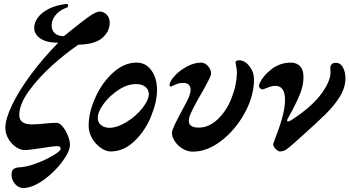

<svg xmlns="http://www.w3.org/2000/svg" viewBox="-20 -748 1758 966"><path d="M38 131Q38 111 48 103Q58 95 76 94Q110 93 158.5 75.5Q207 58 245 35.5Q283 13 285 2V-1Q285 -6 280.5 -9.5Q276 -13 269 -13Q251 -13 197 -4Q124 7 105 7Q83 7 60 -8.5Q37 -24 22 -50Q7 -76 7 -105Q7 -150 41.5 -221.5Q76 -293 137 -375Q198 -457 273 -533Q214 -533 183 -554.5Q152 -576 152 -608Q152 -634 170.5 -659.5Q189 -685 225.5 -703.5Q262 -722 312 -728H315Q323 -728 323 -720Q323 -711 309 -707Q277 -695 258 -670Q239 -645 240 -619Q240 -596 255.5 -581Q271 -566 301 -566Q400 -646 432.5 -668Q465 -690 482 -690Q501 -690 516.5 -674.5Q532 -659 532 -634Q532 -590 495 -557.5Q458 -525 374 -523Q308 -478 240 -416.5Q172 -355 124.5 -289Q77 -223 77 -169Q77 -122 141 -122Q151 -122 164 -123Q177 -124 191 -125Q234 -130 264 -130Q280 -130 295.5 -111Q311 -92 321.5 -66Q332 -40 332 -20Q332 13 294 64.5Q256 116 202 155.5Q148 195 101 198Q74 199 56 178Q38 157 38 131Z M426 -115Q426 -183 460 -258Q494 -333 549.5 -383Q605 -433 667 -433Q714 -433 742 -393.5Q770 -354 770 -296Q770 -236 740 -162.5Q710 -89 656 -37.5Q602 14 536 14Q514 14 488 -3.5Q462 -21 444 -51Q426 -81 426 -115ZM729 -278Q726 -301 709 -313Q692 -325 664 -325Q621 -325 576 -295.5Q531 -266 501 -225Q471 -184 472 -154Q472 -132 488.5 -118.5Q505 -105 531 -105Q569 -105 616.5 -134Q664 -163 696.5 -204Q729 -245 729 -278Z M845 -80Q845 -91 858 -118.5Q871 -146 895 -191Q923 -241 931 -261Q939 -283 939 -297Q939 -313 929.5 -322Q920 -331 903 -331Q880 -331 861.5 -322Q843 -313 841 -313Q836 -313 834.5 -314Q833 -315 833 -319Q833 -338 858 -365.5Q883 -393 920 -413Q957 -433 992 -433Q1011 -433 1026.5 -415.5Q1042 -398 1042 -378Q1042 -369 1030 -345.5Q1018 -322 1008.5 -305Q999 -288 995 -281Q943 -192 933 -160Q930 -150 930 -140Q930 -106 980 -106Q1031 -106 1075 -147.5Q1119 -189 1144.5 -253Q1170 -317 1172 -379Q1172 -398 1168.5 -414.5Q1165 -431 1165 -436Q1166 -440 1171.5 -442.5Q1177 -445 1181 -445Q1211 -445 1234.5 -415.5Q1258 -386 1258 -349Q1258 -266 1212 -181Q1166 -96 1094.5 -40.5Q1023 15 950 15Q924 15 899.5 0.5Q875 -14 860 -36.5Q845 -59 845 -80Z M1355 -25Q1359 -38 1365 -53.5Q1371 -69 1374 -77Q1414 -182 1414 -246Q1414 -316 1365 -316Q1348 -316 1326 -307Q1304 -298 1301 -298Q1295 -298 1289 -303.5Q1283 -309 1283 -317Q1283 -319 1285 -325Q1302 -366 1345.5 -399.5Q1389 -433 1444 -433Q1472 -433 1489.5 -415Q1507 -397 1507 -359Q1507 -318 1488 -271.5Q1469 -225 1426 -148Q1423 -137 1428 -137Q1436 -137 1448 -145Q1546 -209 1593 -271Q1640 -333 1643 -380L1642 -408Q1642 -418 1649 -425Q1656 -432 1670 -432Q1693 -432 1705.5 -408.5Q1718 -385 1718 -354Q1718 -308 1690.5 -263Q1663 -218 1619 -174.5Q1575 -131 1492 -57L1463 -31Q1433 -4 1419 5Q1405 14 1388 14Q1379 14 1365.5 0Q1352 -14 1355 -25Z"/></svg>

Font: EB Garamond
Style: Bold Italic
Weight: 700
Italic angle: -17.2°
Designer: Georg Duffner and Octavio Pardo
Foundry: Georg Duffner
Version: Version 1.000